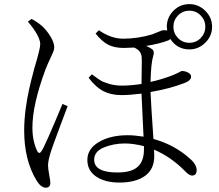

<svg xmlns="http://www.w3.org/2000/svg" viewBox="-20 -833 1040 911"><path d="M112.3 -730.5 129.9 -743.2Q154.3 -730.5 176.8 -711.9Q200.2 -691.4 218.8 -661.1Q237.3 -630.9 237.3 -609.4Q237.3 -598.6 232.9 -587.4Q228.5 -576.2 216.8 -551.8Q205.1 -527.3 195.3 -502Q133.8 -335.9 133.8 -227.5Q133.8 -164.1 156.2 -117.2Q166 -97.7 177.7 -117.2Q194.3 -141.6 276.4 -339.8L300.8 -329.1Q293 -308.6 261.2 -223.6Q229.5 -138.7 222.7 -117.2Q208 -72.3 208 -48.8Q208 -32.2 213.4 -3.9Q218.8 24.4 218.8 34.2Q218.8 57.6 197.3 57.6Q173.8 57.6 152.3 21.5Q94.7 -74.2 94.7 -213.9Q94.7 -240.2 96.7 -266.6Q98.6 -293 102.1 -318.8Q105.5 -344.7 109.4 -365.7Q113.3 -386.7 118.7 -411.6Q124 -436.5 127.4 -449.2Q130.9 -461.9 136.2 -482.9Q141.6 -503.9 142.6 -507.8Q170.9 -601.6 170.9 -623Q170.9 -661.1 112.3 -730.5ZM663.1 -124V-139.6Q612.3 -152.3 573.2 -152.3Q518.6 -152.3 472.7 -133.3Q426.8 -114.3 426.8 -75.2Q426.8 -14.6 537.1 -14.6Q603.5 -14.6 633.3 -41.5Q663.1 -68.4 663.1 -124ZM878.9 -782.2Q846.7 -782.2 824.7 -759.8Q802.7 -737.3 802.7 -706.1Q802.7 -674.8 824.7 -652.3Q846.7 -629.9 878.9 -629.9Q910.2 -629.9 932.1 -652.3Q954.1 -674.8 954.1 -706.1Q954.1 -737.3 932.1 -759.8Q910.2 -782.2 878.9 -782.2ZM433.6 -673.8 449.2 -689.5Q506.8 -649.4 564.5 -649.4Q632.8 -649.4 702.1 -669.9Q714.8 -674.8 727.5 -680.2Q740.2 -685.5 745.6 -687.5Q751 -689.5 755.9 -689.5Q768.6 -689.5 773.4 -688.5Q771.5 -700.2 771.5 -706.1Q771.5 -750 802.7 -781.7Q834 -813.5 878.9 -813.5Q921.9 -813.5 954.1 -781.7Q986.3 -750 986.3 -706.1Q986.3 -662.1 954.1 -630.4Q921.9 -598.6 878.9 -598.6Q820.3 -598.6 788.1 -648.4Q785.2 -644.5 779.3 -641.6Q740.2 -626 673.8 -615.2Q690.4 -607.4 700.2 -600.6Q714.8 -590.8 707 -567.4Q696.3 -533.2 694.3 -444.3Q752 -457 802.7 -477.5Q814.5 -482.4 824.2 -487.3Q834 -492.2 837.4 -494.1Q840.8 -496.1 843.8 -496.1Q857.4 -496.1 872.1 -488.8Q886.7 -481.4 886.7 -469.7Q886.7 -451.2 856.4 -439.5Q786.1 -412.1 694.3 -396.5Q696.3 -341.8 708 -173.8Q808.6 -145.5 878.9 -82Q913.1 -53.7 913.1 -25.4Q913.1 0 890.6 0Q877 0 855.5 -23.4Q792 -87.9 710.9 -123Q711.9 -111.3 711.9 -92.8Q711.9 -29.3 667.5 2Q623 33.2 546.9 33.2Q478.5 33.2 436.5 4.9Q394.5 -23.4 394.5 -74.2Q394.5 -127 449.2 -159.2Q503.9 -191.4 585.9 -191.4Q618.2 -191.4 661.1 -184.6Q652.3 -373 651.4 -388.7Q594.7 -381.8 556.6 -381.8Q506.8 -381.8 470.7 -400.4Q434.6 -418.9 400.4 -463.9L416 -480.5Q443.4 -460 456.5 -451.7Q469.7 -443.4 497.6 -435.1Q525.4 -426.8 559.6 -426.8Q600.6 -426.8 651.4 -434.6Q651.4 -454.1 652.3 -500Q653.3 -545.9 652.3 -559.6Q651.4 -592.8 616.2 -607.4Q585 -605.5 568.4 -605.5Q523.4 -605.5 493.7 -620.6Q463.9 -635.7 433.6 -673.8Z"/></svg>

Font: GenYoMin TW TTF Light
Style: Regular
Weight: 300
Version: Version 1.300